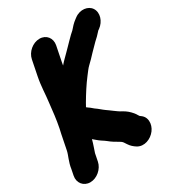

<svg xmlns="http://www.w3.org/2000/svg" viewBox="-258 -941 1226 1356"><g transform="rotate(-30 355.0 -263.0)"><path d="M234.2 19C249.7 31.4 267 48 284.2 59.4L305.9 73.7C316.9 80.4 324.8 89.1 338.1 98.2L355.7 110.2C356.1 110.4 356.8 110.8 357.3 111.1L371.7 119.7C378.4 124.1 385.9 128.7 394.6 133.5C408 141 414.6 147.2 422.2 159.9L431.7 174.3C445.4 195.6 462.1 209.3 481.4 221.7C529.9 251.4 592.8 226.3 625.4 182.4C641.2 161.3 650.5 135 648.4 108.9C645.8 76.3 628.6 59.4 607.6 45.4L600.6 34.9C596.7 27.5 590.6 18.4 584.2 10.8C566 -10.5 546.4 -29.1 516.2 -44.8L503.3 -52L489.1 -61.4C474.3 -71 459.7 -83.4 441.9 -95.9L420.7 -111C402.3 -123.6 382.2 -143.5 357.4 -160.1C349.6 -165.7 339.4 -177 322 -188.1L313.2 -194.9C313 -195 311.4 -196.4 310.4 -197.1C314.7 -205.4 320.3 -215.8 326 -225.4C357.9 -279.6 393.5 -335.9 430.1 -383.4C446.8 -405 463.6 -428.8 477.9 -441.8C498.6 -460.4 521 -484.7 541.4 -506.5C552.7 -517.1 564.8 -529.3 575.8 -541.5C590.8 -558.3 606.8 -572.1 626.8 -591C643.4 -607.4 651 -618 656.8 -623.3L666.6 -630C713.7 -664 733.7 -726.4 706.2 -769.2C681.1 -808.3 617.7 -818.6 568 -781L558 -773.5C532.8 -755.4 515 -734.6 498.1 -715.1C492 -709.6 483.3 -701.8 474.6 -694C450.1 -671.2 431.8 -649.6 413.3 -631.9C391.1 -610 370.6 -587.7 350.9 -569.1C338.5 -557 329.1 -546.7 317.6 -533C318.8 -541 320.2 -549.6 321.9 -558L346.5 -681C357.4 -735.6 322.3 -780.5 267.3 -780.5C212.3 -780.5 159.3 -735.6 148.5 -681L123.9 -558C108.6 -481.6 109.4 -422.2 100.5 -355C93.6 -290.1 86.6 -226.3 73.6 -161C70.4 -147.9 67.3 -134.2 64.5 -120L40.5 0C33.2 36.7 10.5 72.3 2.3 131.3L-7 178C-17.9 232.2 18.3 277.5 72.6 277.5C127.5 277.5 180.3 231.4 191 178L203.4 115.6C213 84.9 224.4 57.7 234.2 19Z"/></g></svg>

Font: Smoothie
Style: ExBdIt
Weight: 800
Foundry: Cannot Into Space Fonts
Version: Version 0.8